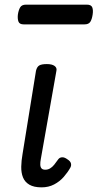

<svg xmlns="http://www.w3.org/2000/svg" viewBox="-20 -791 420 827"><path d="M159 16Q126 16 106.5 4.5Q87 -7 79 -27Q71 -47 71.5 -73Q72 -99 77 -127L135 -486Q139 -503 149 -509Q159 -515 182 -515Q204 -515 215 -507Q226 -499 223 -486L156 -107Q153 -92 153.5 -81.5Q154 -71 159 -65.5Q164 -60 175 -60Q186 -60 195.5 -65.5Q205 -71 213.5 -81.5Q222 -92 231 -105Q237 -113 247.5 -113.5Q258 -114 270 -105Q283 -97 285.5 -87.5Q288 -78 283 -69Q272 -49 254.5 -29Q237 -9 213 3.5Q189 16 159 16ZM82 -686Q64 -686 59.5 -698Q55 -710 57 -728Q60 -748 67 -759.5Q74 -771 92 -771H354Q373 -771 377.5 -759Q382 -747 379 -728Q376 -708 369 -697Q362 -686 344 -686Z"/></svg>

Font: Playwrite ZA
Style: Regular
Weight: 400
Designer: Veronika Burian, José Scaglione
Foundry: TypeTogether
Version: Version 1.002